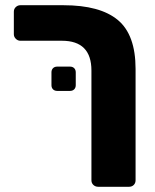

<svg xmlns="http://www.w3.org/2000/svg" viewBox="-20 -591 593 735"><path d="M217 -435H58Q48 -435 40.5 -442.5Q33 -450 33 -460V-546Q33 -557 40.5 -564Q48 -571 58 -571H223Q363 -571 431 -514.5Q499 -458 499 -327V99Q499 110 492 117Q485 124 474 124H356Q345 124 337.5 117Q330 110 330 99V-321Q330 -435 217 -435ZM177 -265V-314Q177 -324 183 -330Q189 -336 199 -336H248Q258 -336 264 -330Q270 -324 270 -314V-265Q270 -255 264 -249Q258 -243 248 -243H199Q189 -243 183 -249Q177 -255 177 -265Z"/></svg>

Font: Rubik
Style: Regular
Weight: 700
Designer: Hubert & Fischer
Foundry: Hubert & Fischer
Version: Version 1.100